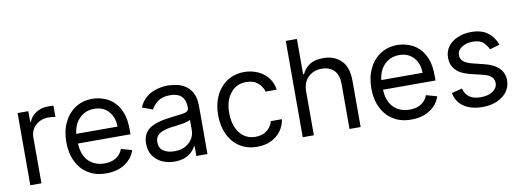

<svg xmlns="http://www.w3.org/2000/svg" viewBox="-59 -1070 3870 1427"><g transform="rotate(-10 1876.0 -357.0)"><path d="M158 -545V-463H163Q178 -504 217 -529Q255 -554 305 -554H328Q338 -553 349 -553V-467Q348 -467 330 -471Q310 -473 298 -473Q239 -473 200 -437Q161 -401 161 -345V0H77V-545Z M515 -24Q457 -59 427 -122Q396 -184 396 -268Q396 -354 427 -416Q456 -479 513 -517Q569 -553 642 -553Q684 -553 726 -538Q768 -524 802 -492Q837 -458 856 -408Q876 -359 876 -280V-244H480Q483 -157 530 -110Q576 -64 650 -64Q701 -64 735 -85Q770 -105 787 -149L868 -126Q849 -65 791 -27Q735 11 650 11Q570 11 515 -24ZM751 -432Q711 -477 642 -477Q593 -477 559 -455Q525 -434 503 -396Q483 -357 480 -317H791Q791 -386 751 -432Z M1070 -7Q1029 -26 1003 -64Q978 -101 978 -155Q978 -202 997 -231Q1015 -261 1046 -277Q1077 -293 1114 -302Q1148 -310 1190 -315Q1231 -321 1271 -325Q1301 -328 1316 -337Q1330 -344 1330 -365V-368Q1330 -421 1302 -450Q1273 -479 1215 -479Q1156 -479 1121 -452Q1088 -427 1073 -396L994 -425Q1015 -475 1051 -502Q1087 -531 1129 -541Q1171 -553 1213 -553Q1233 -553 1273 -546Q1309 -540 1339 -521Q1372 -501 1393 -463Q1414 -424 1414 -359V0H1330V-74H1326Q1316 -54 1298 -36Q1278 -16 1245 -1Q1211 13 1164 13Q1113 13 1070 -7ZM1261 -82Q1294 -101 1313 -132Q1330 -162 1330 -197V-274Q1325 -268 1307 -263Q1289 -257 1266 -254Q1253 -252 1221 -247Q1224 -247 1186 -243Q1154 -239 1125 -229Q1097 -220 1079 -201Q1062 -182 1062 -151Q1062 -106 1094 -85Q1126 -63 1177 -63Q1227 -63 1261 -82Z M1657 -25Q1602 -61 1572 -125Q1542 -188 1542 -270Q1542 -354 1573 -417Q1602 -479 1659 -517Q1715 -553 1788 -553Q1843 -553 1892 -531Q1939 -509 1967 -472Q1996 -434 2004 -382H1920Q1911 -418 1878 -448Q1846 -477 1789 -477Q1715 -477 1671 -421Q1626 -366 1626 -273Q1626 -179 1670 -121Q1715 -64 1789 -64Q1839 -64 1873 -89Q1908 -114 1920 -159H2004Q1997 -112 1969 -72Q1939 -32 1895 -11Q1851 11 1789 11Q1713 11 1657 -25Z M2133 0V-727H2217V-460H2224Q2242 -501 2281 -528Q2322 -553 2384 -553Q2468 -553 2519 -502Q2570 -453 2570 -347V0H2486V-341Q2486 -406 2453 -442Q2418 -477 2360 -477Q2298 -477 2257 -438Q2217 -399 2217 -328V0Z M2817 -24Q2759 -59 2729 -122Q2698 -184 2698 -268Q2698 -354 2729 -416Q2758 -479 2815 -517Q2871 -553 2944 -553Q2986 -553 3028 -538Q3070 -524 3104 -492Q3139 -458 3158 -408Q3178 -359 3178 -280V-244H2782Q2785 -157 2832 -110Q2878 -64 2952 -64Q3003 -64 3037 -85Q3072 -105 3089 -149L3170 -126Q3151 -65 3093 -27Q3037 11 2952 11Q2872 11 2817 -24ZM3053 -432Q3013 -477 2944 -477Q2895 -477 2861 -455Q2827 -434 2805 -396Q2785 -357 2782 -317H3093Q3093 -386 3053 -432Z M3580 -455Q3555 -480 3499 -480Q3450 -480 3416 -457Q3382 -435 3382 -399Q3382 -368 3405 -350Q3427 -332 3476 -320L3557 -300Q3702 -264 3702 -152Q3702 -106 3675 -68Q3647 -31 3600 -10Q3552 11 3489 11Q3405 11 3351 -25Q3295 -61 3282 -131L3361 -151Q3383 -63 3488 -63Q3547 -63 3581 -88Q3615 -112 3615 -148Q3615 -206 3534 -224L3443 -246Q3368 -264 3334 -301Q3299 -337 3299 -395Q3299 -442 3325 -477Q3351 -513 3396 -532Q3441 -553 3499 -553Q3580 -553 3626 -517Q3673 -481 3692 -423L3617 -402Q3604 -432 3580 -455Z"/></g></svg>

Font: Sinter
Style: Regular
Weight: 400
Foundry: Adobe & rsms
Version: Version 1.000